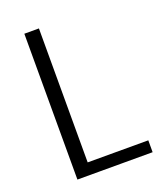

<svg xmlns="http://www.w3.org/2000/svg" viewBox="-132 -783 722 866"><g transform="rotate(-20 229.5 -350.0)"><path d="M143 -57H450V0H89V-700H159V-12Z"/></g></svg>

Font: Pathway Extreme 28pt Light
Style: Regular
Weight: 300
Designer: Eduardo Rodriguez Tunni
Foundry: Eduardo Rodriguez Tunni
Version: Version 1.001;gftools[0.9.26]